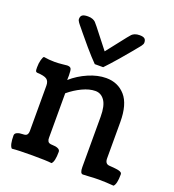

<svg xmlns="http://www.w3.org/2000/svg" viewBox="-146 -931 952 1048"><g transform="rotate(20 330.0 -406.5)"><path d="M357.9 -584.5H309.1Q280.8 -612.8 241.5 -658.7Q202.1 -704.6 186 -725.1Q180.2 -732.4 172.6 -741.7Q165 -751 160.6 -756.1Q156.2 -761.2 151.9 -767.3Q147.5 -773.4 145.5 -778.1Q143.6 -782.7 143.6 -787.1Q143.6 -802.7 153.1 -809.8Q162.6 -816.9 186 -816.9Q202.1 -816.9 213.4 -812.3Q224.6 -807.6 230.2 -801.8Q235.8 -795.9 247.6 -781.2L335.9 -668.5L424.3 -781.2Q436 -795.9 441.7 -801.8Q447.3 -807.6 458.5 -812.3Q469.7 -816.9 485.8 -816.9Q506.8 -816.9 515.1 -809.8Q523.4 -802.7 523.4 -787.1Q523.4 -782.7 521.5 -778.1Q519.5 -773.4 515.1 -767.3Q510.7 -761.2 506.3 -756.1Q502 -751 494.4 -741.7Q486.8 -732.4 481 -725.1Q465.8 -706.1 425.8 -659.7Q385.7 -613.3 357.9 -584.5ZM632.3 3.9Q585 0 546.9 0Q522 0 492.7 2Q463.4 3.9 454.1 3.9Q437.5 3.9 437.5 -33.2V-325.7Q437.5 -389.2 417 -418.7Q396.5 -448.2 363.3 -448.2Q329.1 -448.2 288.3 -429Q247.6 -409.7 211.9 -379.9V-122.6Q211.9 -115.2 212.6 -111.1Q213.4 -106.9 216.1 -101.6Q218.8 -96.2 225.6 -93.5Q232.4 -90.8 243.2 -90.8Q261.7 -90.8 274.9 -85Q288.1 -79.1 288.1 -67.4Q288.1 -10.3 272 3.9Q242.2 0 160.2 0Q78.1 0 41.5 3.9Q25.4 -10.7 25.4 -67.4Q25.4 -79.1 38.6 -85Q51.8 -90.8 70.3 -90.8Q89.4 -90.8 95.2 -98.9Q101.1 -106.9 101.1 -121.6V-383.8Q101.1 -409.7 86.2 -420.4Q71.3 -431.2 28.8 -433.1Q22.5 -434.6 20.8 -439.5Q19 -444.3 19 -460.4Q19 -485.4 24.4 -504.4Q29.8 -523.4 35.2 -526.4Q67.4 -521 98.1 -521Q120.1 -521 144.5 -523.7Q168.9 -526.4 170.4 -526.4Q187.5 -526.4 192.6 -517.8Q197.8 -509.3 197.8 -478.5Q197.8 -475.1 197.5 -466.1Q197.3 -457 197.3 -451.7Q239.3 -488.8 292.5 -511.7Q345.7 -534.7 395 -534.7Q463.4 -534.7 505.9 -486.3Q548.3 -438 548.3 -334.5V-124.5Q548.3 -92.8 572.8 -90.8Q577.6 -90.3 585.7 -89.8Q593.8 -89.4 598.4 -88.9Q603 -88.4 609.9 -87.6Q616.7 -86.9 620.6 -86.2Q624.5 -85.4 629.6 -84.2Q634.8 -83 637.7 -81.5Q640.6 -80.1 643.3 -78.1Q646 -76.2 647.2 -73.5Q648.4 -70.8 648.4 -67.4Q648.4 -10.7 632.3 3.9Z"/></g></svg>

Font: Coustard
Style: Regular
Weight: 400
Foundry: vernon adams
Version: Version 1.001